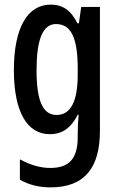

<svg xmlns="http://www.w3.org/2000/svg" viewBox="-20 -570 513 830"><path d="M199 -550C100 -550 40 -452 40 -267C40 -87 97 10 195 10C250 10 287 -17 316 -74H320C317 -44 316 -14 316 8V23C316 120 275 156 197 156C155 156 113 144 66 119V207C106 229 147 240 199 240C348 240 412 152 412 -4V-540H331L321 -469H315C286 -527 250 -550 199 -550ZM222 -466C287 -466 316 -407 316 -273V-247C316 -131 285 -73 225 -73C166 -73 138 -132 138 -266C138 -397 164 -466 222 -466Z"/></svg>

Font: Noto Sans Myanmar ExtraCondensed Medium
Style: Regular
Weight: 500
Width: 2
Designer: Monotype Design Team
Foundry: Monotype Imaging Inc.
Version: Version 2.107